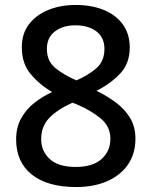

<svg xmlns="http://www.w3.org/2000/svg" viewBox="-20 -744 612 774"><path d="M285 -724Q348 -724 397 -704.5Q446 -685 474.5 -646.5Q503 -608 503 -552Q503 -488 464 -447Q425 -406 369 -378Q412 -357 447.5 -330.5Q483 -304 504.5 -268.5Q526 -233 526 -185Q526 -125 496.5 -81.5Q467 -38 413 -14Q359 10 287 10Q171 10 108 -40.5Q45 -91 45 -182Q45 -230 65 -266.5Q85 -303 118 -329Q151 -355 190 -373Q139 -403 103.5 -445.5Q68 -488 68 -553Q68 -609 97 -646.5Q126 -684 175 -704Q224 -724 285 -724ZM284 -642Q234 -642 201.5 -617.5Q169 -593 169 -547Q169 -497 204 -469Q239 -441 288 -420Q335 -440 368 -468.5Q401 -497 401 -547Q401 -593 368.5 -617.5Q336 -642 284 -642ZM146 -183Q146 -135 180.5 -103Q215 -71 285 -71Q354 -71 389.5 -103Q425 -135 425 -185Q425 -234 386 -266.5Q347 -299 288 -324L272 -330Q212 -303 179 -269Q146 -235 146 -183Z"/></svg>

Font: Noto Sans Tai Tham Medium
Style: Regular
Weight: 500
Designer: Monotype Design Team 2013. Revised by David WIlliams 2020
Foundry: Monotype Imaging Inc.
Version: Version 2.002; ttfautohint (v1.8.4.7-5d5b)